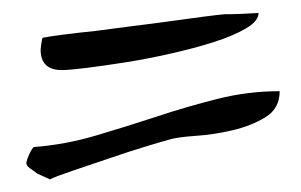

<svg xmlns="http://www.w3.org/2000/svg" viewBox="-20 -369 474 302"><path d="M21.5 -112.3Q21.5 -116.2 25.9 -126Q30.3 -135.7 33.2 -137.7Q83 -141.6 130.9 -155.8Q178.7 -169.9 226.1 -185.5Q273.4 -201.2 321.8 -213.4Q370.1 -225.6 419.9 -225.6Q419.9 -198.2 397.5 -184.6Q375 -170.9 345.7 -164.1Q316.4 -157.2 287.6 -155.3Q258.8 -153.3 246.1 -149.4Q235.4 -146.5 208 -138.2Q180.7 -129.9 150.9 -119.6Q121.1 -109.4 94.7 -100.6Q68.4 -91.8 58.6 -86.9Q47.9 -91.8 39.1 -95.7Q32.2 -100.6 26.9 -104.5Q21.5 -108.4 21.5 -112.3ZM43.9 -291Q43.9 -293 44.9 -299.8Q45.9 -306.6 46.9 -309.6Q56.6 -311.5 79.1 -314.5Q101.6 -317.4 129.9 -320.3L189.5 -328.1Q221.7 -332 249.5 -335.9Q277.3 -339.8 300.3 -342.8Q323.2 -345.7 334 -346.7Q335.9 -346.7 343.8 -346.7Q351.6 -346.7 360.4 -347.2Q369.1 -347.7 377 -348.1Q384.8 -348.6 386.7 -348.6Q386.7 -335.9 366.7 -324.2Q346.7 -312.5 315.9 -302.7Q285.2 -293 248.5 -284.7Q211.9 -276.4 177.7 -271Q143.6 -265.6 116.2 -262.2Q88.9 -258.8 77.1 -258.8Q43.9 -258.8 43.9 -291Z"/></svg>

Font: Shadows Into Light
Style: Regular
Weight: 400
Designer: Kimberly Geswein
Foundry: Kimberly Geswein
Version: Version 001.000